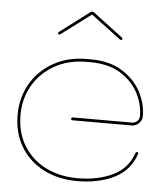

<svg xmlns="http://www.w3.org/2000/svg" viewBox="-51 -743 682 798"><g transform="rotate(5 289.5 -343.5)"><path d="M300 10Q222 10 161 -21Q100 -52 65 -109Q30 -166 30 -244Q30 -314 63 -372Q96 -430 156.5 -464.5Q217 -499 297 -499H312Q391 -499 443.5 -466.5Q496 -434 522.5 -384.5Q549 -335 549 -283Q549 -265 536 -252.5Q523 -240 505 -240H260Q253 -240 253 -246Q253 -252 260 -252H505Q519 -252 528 -260.5Q537 -269 537 -283Q537 -332 512 -379Q487 -426 437.5 -456.5Q388 -487 312 -487H297Q220 -487 162.5 -454Q105 -421 73.5 -366Q42 -311 42 -244Q42 -170 75.5 -115.5Q109 -61 167.5 -31.5Q226 -2 300 -2Q385 -2 447.5 -32Q510 -62 532 -128Q534 -132 538 -132Q542 -132 543 -129Q544 -126 543 -124Q519 -54 454 -22Q389 10 300 10ZM169 -592Q165 -596 171 -601L294 -694Q299 -697 302 -697Q306 -697 310 -694L433 -601Q439 -596 435 -592Q431 -588 426 -592L302 -685L178 -592Q173 -588 169 -592Z"/></g></svg>

Font: Moirai One
Style: Regular
Weight: 400
Designer: Jiyeon Park
Foundry: JAMO
Version: Version 1.000; ttfautohint (v1.8.4.7-5d5b);gftools[0.9.29]